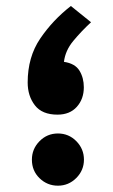

<svg xmlns="http://www.w3.org/2000/svg" viewBox="-20 -603 367 623"><path d="M275.4 -530.8Q243.7 -501.5 217.8 -470.2Q191.9 -439 187.5 -402.3Q223.6 -397 237.8 -373.8Q252 -350.6 252 -319.8Q252 -281.7 229.2 -256.3Q206.5 -231 166.5 -231Q116.7 -231 93.3 -261.2Q69.8 -291.5 69.8 -335.4Q69.8 -418 110.6 -478Q151.4 -538.1 210 -583.5ZM83.5 -85Q83.5 -119.6 108.2 -144.8Q132.8 -169.9 168 -169.9Q203.1 -169.9 227.8 -144.8Q252.4 -119.6 252.4 -85Q252.4 -50.3 227.5 -25.4Q202.6 -0.5 168 -0.5Q133.3 -0.5 108.4 -24.7Q83.5 -48.8 83.5 -85Z"/></svg>

Font: Vazir FD
Style: Bold-FD
Weight: 700
Designer: Saber Rastikerdar
Foundry: Saber Rastikerdar
Version: Version 30.1.0